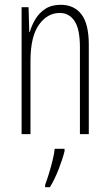

<svg xmlns="http://www.w3.org/2000/svg" viewBox="-20 -559 458 800"><path d="M233 -539Q289 -539 319.5 -499Q350 -459 350 -373V0H313V-362Q313 -438 290.5 -471.5Q268 -505 229 -505Q177 -505 142 -455.5Q107 -406 107 -305V0H70V-529H99L102 -425H104Q112 -454 128 -480Q144 -506 169.5 -522.5Q195 -539 233 -539ZM249 71Q240 106 224 147Q208 188 188 221H168V211Q175 193 183.5 165.5Q192 138 199 109.5Q206 81 208 61H249Z"/></svg>

Font: Noto Sans Tamil ExtraCondensed ExtraLight
Style: Regular
Weight: 200
Width: 2
Designer: Jelle Bosma - Monotype Design Team
Foundry: Monotype Imaging Inc.
Version: Version 2.004; ttfautohint (v1.8.4.7-5d5b)